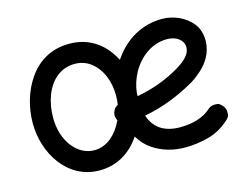

<svg xmlns="http://www.w3.org/2000/svg" viewBox="-83 -671 1103 845"><g transform="rotate(-15 469.0 -248.5)"><path d="M289.1 -534.7C205.6 -534.7 144.5 -496.1 104 -438C63.5 -379.9 43.9 -307.1 43.9 -237.3C43.9 -102.1 128.4 38.6 275.9 38.6C356 38.6 417 -1 458.5 -60.1C460 -62 460.9 -64 462.4 -65.4C477.5 -39.6 497.1 -18.6 521 -2.9C563.5 24.9 611.8 38.6 666.5 38.6C701.2 38.6 736.3 33.7 772 24.4C807.1 15.1 839.4 -2.9 869.1 -29.8C878.4 -38.1 883.3 -45.9 883.8 -52.7C884.3 -59.6 884.3 -63.5 884.3 -64C884.3 -76.2 880.4 -86.4 872.1 -95.2C863.8 -104.5 856.4 -109.4 849.6 -109.9C842.8 -110.4 838.9 -110.4 838.4 -110.4C826.2 -110.4 815.9 -106.4 807.1 -98.1C773.4 -67.4 723.6 -53.2 666.5 -53.2C598.1 -53.2 550.3 -81.5 530.3 -142.6C613.8 -158.2 692.9 -189.5 767.1 -232.9C779.3 -240.2 793.5 -251 810.1 -265.6C843.3 -294.4 873 -337.9 873 -393.1C873 -424.8 864.7 -450.7 848.1 -471.7C814.9 -513.2 761.2 -534.7 711.9 -534.7C626.5 -534.7 556.2 -495.6 506.8 -435.5C499.5 -426.8 493.2 -418 486.8 -408.7C480 -421.4 472.2 -433.6 463.9 -445.8C424.8 -499 367.2 -534.7 289.1 -534.7ZM289.1 -442.9C316.9 -442.9 341.8 -434.6 362.8 -418.5C405.3 -385.7 429.7 -328.6 429.7 -262.7C429.7 -257.3 429.7 -252.4 429.2 -247.1C428.7 -242.7 428.7 -238.3 428.2 -233.9C427.7 -229 427.2 -224.1 426.3 -219.2C418.5 -215.8 412.1 -210 407.7 -202.1C403.3 -194.8 400.9 -187 400.9 -178.7V-175.3C401.4 -168 403.3 -161.1 407.2 -154.8C393.6 -125 375.5 -100.6 353.5 -82C330.1 -63 304.2 -53.2 275.9 -53.2C199.2 -53.2 136.7 -131.3 136.7 -237.3C136.7 -275.9 143.1 -310.5 155.3 -341.8C180.2 -403.8 227.1 -442.9 289.1 -442.9ZM709.5 -442.9C751 -442.9 783.7 -420.9 783.7 -386.2C783.7 -355.5 757.8 -331.1 716.8 -306.2C658.2 -271.5 592.8 -247.1 520.5 -233.9C521 -238.8 521 -243.7 521 -248.5C524.4 -280.8 534.2 -310.5 549.3 -338.4C584.5 -401.4 643.1 -442.9 709.5 -442.9Z"/></g></svg>

Font: Mikhak Medium
Style: Regular
Weight: 500
Designer: Amin Abedi
Version: Version 3.2